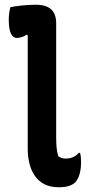

<svg xmlns="http://www.w3.org/2000/svg" viewBox="-20 -780 390 810"><path d="M24 -750Q35 -752 46.5 -753.5Q58 -755 69.5 -756.5Q81 -758 92 -758.5Q103 -759 113 -759.5Q123 -760 132 -760Q160 -760 179 -751.5Q198 -743 207.5 -725.5Q217 -708 217 -683Q217 -634 217 -586Q217 -538 217 -490Q217 -442 217 -393.5Q217 -345 217 -297Q217 -249 217 -200Q217 -174 219 -155Q221 -136 226 -121Q232 -116 239.5 -113.5Q247 -111 258 -111Q274 -111 288 -117Q302 -123 312 -135H318Q320 -127 321 -118Q322 -109 322 -95Q322 -76 319 -59.5Q316 -43 310.5 -31Q305 -19 298 -11Q291 -4 280 1Q269 6 256 8Q243 10 229 10Q192 10 167 -3Q142 -16 126.5 -39Q111 -62 104 -91Q97 -120 97 -150Q97 -198 97 -246Q97 -294 97 -342.5Q97 -391 97 -439.5Q97 -488 97 -536Q97 -584 97 -631L92 -634Q87 -630 79.5 -626.5Q72 -623 64 -621.5Q56 -620 50 -620Q36 -620 26.5 -637.5Q17 -655 17 -698Q17 -712 19 -726Q21 -740 24 -750Z"/></svg>

Font: Recursive Casual SemiBold
Style: Regular
Weight: 600
Version: Version 1.047